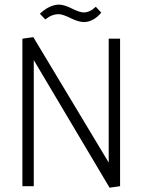

<svg xmlns="http://www.w3.org/2000/svg" viewBox="-20 -832 637 858"><path d="M516.6 0V-659.2H465.8V-105.5L128.9 -666L80.1 -659.2V0H130.9V-563.5L469.7 6.8ZM353.5 -776.4Q335.9 -776.4 296.9 -795.9Q267.6 -810.5 244.1 -811.5Q200.2 -810.5 158.2 -770.5L182.6 -745.1Q210.9 -768.6 242.2 -768.6Q260.7 -768.6 299.8 -749Q332 -733.4 356.4 -733.4Q397.5 -734.4 432.6 -775.4L408.2 -801.8Q381.8 -776.4 353.5 -776.4Z"/></svg>

Font: Yaldevi Colombo Light
Style: Regular
Weight: 300
Designer: Sol Matas, Denzil Rajitha, Kosala Senevirathne and Pathum Egodawatta
Foundry: Mooniak
Version: Version 1.020 ; ttfautohint (v1.6)